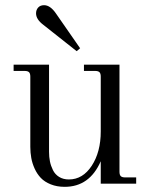

<svg xmlns="http://www.w3.org/2000/svg" viewBox="-20 -704 574 736"><path d="M502 0H366.2V-85.9Q323.2 12.2 228 12.2Q198.2 12.2 174.6 2.7Q150.9 -6.8 136.5 -22Q122.1 -37.1 112.8 -57.6Q103.5 -78.1 99.9 -98.6Q96.2 -119.1 96.2 -141.1V-410.2Q96.2 -422.4 91.3 -427.2Q86.4 -432.1 74.2 -432.1H32.2V-456.1H168V-122.1Q168 -102.5 171.4 -85.4Q174.8 -68.4 182.9 -52Q190.9 -35.6 206.5 -25.9Q222.2 -16.1 244.1 -16.1Q297.4 -16.1 331.8 -68.8Q366.2 -121.6 366.2 -200.2V-410.2Q366.2 -422.4 361.3 -427.2Q356.4 -432.1 344.2 -432.1H301.8V-456.1H438V-45.9Q438 -33.7 442.9 -28.8Q447.8 -23.9 460 -23.9H502ZM273.9 -507.8 146 -608.9Q118.2 -629.9 118.2 -652.8Q118.2 -666 126.2 -675Q134.3 -684.1 148.9 -684.1Q172.9 -684.1 194.8 -651.9L287.1 -519Z"/></svg>

Font: Flanker Steampunk
Style: Regular
Weight: 400
Designer: Alexey Kryukov, Leonardo Di Lena
Foundry: Alexey Kryukov, Leonardo Di Lena
Version: 1.210